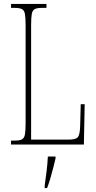

<svg xmlns="http://www.w3.org/2000/svg" viewBox="-20 -734 488 975"><path d="M36 0V-20H54Q79 -20 91 -26Q103 -32 106.5 -51Q110 -70 110 -108V-606Q110 -645 106.5 -663.5Q103 -682 91 -688Q79 -694 54 -694H36V-714H216V-694H194Q169 -694 157 -688Q145 -682 141.5 -663.5Q138 -645 138 -606V-25H328Q367 -25 376.5 -39Q386 -53 387 -94L390 -205H410L406 0ZM207 208Q212 171 216.5 136Q221 101 223 61H262V71Q257 92 250 119.5Q243 147 235 174Q227 201 219 221H207Z"/></svg>

Font: Noto Serif Georgian ExtraCondensed Thin
Style: Regular
Weight: 100
Width: 2
Designer: Monotype Design Team, Akaki Razmadze
Foundry: Google LLC
Version: Version 2.003; ttfautohint (v1.8.4.7-5d5b)